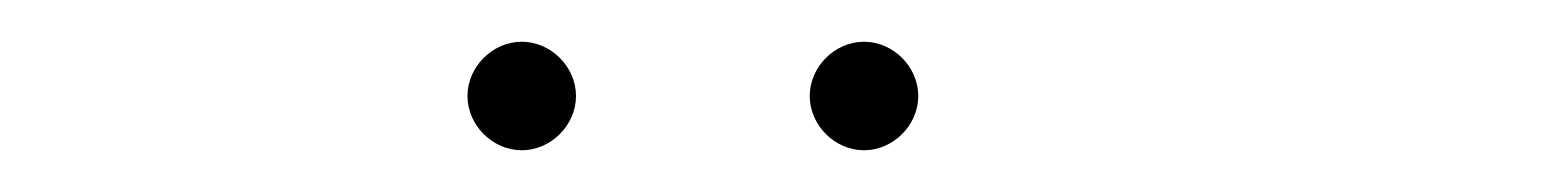

<svg xmlns="http://www.w3.org/2000/svg" viewBox="-20 -863 744 92"><path d="M394 -791C408 -791 420 -803 420 -817C420 -831 408 -843 394 -843C380 -843 368 -831 368 -817C368 -803 380 -791 394 -791ZM230 -791C244 -791 256 -803 256 -817C256 -831 244 -843 230 -843C216 -843 204 -831 204 -817C204 -803 216 -791 230 -791Z"/></svg>

Font: Montserrat-Alt1 Thin
Style: Regular
Weight: 100
Designer: Differentunic
Foundry: Differentunic
Version: Version 7.222